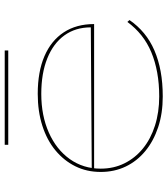

<svg xmlns="http://www.w3.org/2000/svg" viewBox="32 -727 710 814"><g transform="rotate(-90 387.0 -320.0)"><path d="M396 -515Q490 -515 556 -486.5Q622 -458 657 -404.5Q692 -351 692 -276H79V-286L678 -290Q678 -355 644 -402Q610 -449 546.5 -474.5Q483 -500 396 -500Q304 -500 232 -468Q160 -436 119.5 -379Q79 -322 79 -248Q79 -193 101.5 -147.5Q124 -102 164.5 -69Q205 -36 261.5 -18Q318 0 385 0Q439 0 486 -8.5Q533 -17 572.5 -33.5Q612 -50 644 -75.5Q676 -101 701 -135L709 -126Q685 -91 653 -64.5Q621 -38 580.5 -20.5Q540 -3 491.5 6Q443 15 385 15Q313 15 254.5 -4.5Q196 -24 153.5 -59Q111 -94 88 -142Q65 -190 65 -248Q65 -307 89 -355.5Q113 -404 156.5 -440Q200 -476 261 -495.5Q322 -515 396 -515ZM180 -640V-655H580V-640Z"/></g></svg>

Font: Kalnia SemiExpanded Thin
Style: Regular
Weight: 250
Width: 6
Designer: Frida Medrano
Foundry: Frida Medrano
Version: Version 1.105